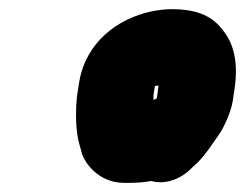

<svg xmlns="http://www.w3.org/2000/svg" viewBox="-20 -763 535 419"><path d="M322 -548C320 -547 317 -546 315 -545V-556L318 -575C320 -576 323 -576 325 -576H326C324 -564 324 -557 322 -548ZM149 -468C151 -453 156 -440 159 -427C171 -395 205 -364 250 -364H265C278 -364 293 -365 310 -368C346 -358 381 -377 401 -399L412 -409C432 -430 441 -446 457 -468C469 -485 484 -518 488 -543L490 -557C501 -619 493 -663 468 -695C445 -727 412 -743 354 -743C340 -743 325 -741 310 -738C236 -722 168 -671 153 -585L148 -553C145 -526 145 -494 149 -468Z"/></svg>

Font: Blanket
Style: BlkObl
Weight: 900
Foundry: Cannot Into Space Fonts
Version: Version 0.9